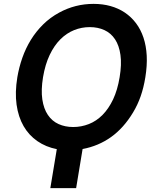

<svg xmlns="http://www.w3.org/2000/svg" viewBox="-20 -757 800 980"><path d="M68.5 -362.9Q77.1 -413.7 94.1 -462.2Q111.2 -510.7 137.4 -553.4Q163.7 -596.2 199.8 -631.9Q235.8 -667.6 282.3 -692.8Q364 -737.2 457.4 -737.2Q550.4 -737.2 617.2 -692.8Q650.2 -670.5 674.4 -638.3Q698.5 -606.2 712.4 -564.6Q726.2 -523.1 728.9 -472.7Q731.5 -422.2 721.9 -362.9Q713.4 -310 698 -265.8Q682.5 -221.6 659.1 -182.9Q611.5 -103.7 546.9 -57.5Q482.2 -11.4 401.6 3.6L368.6 203.1H236.9L269.9 4.3Q214.1 -6.7 170.8 -36.6Q127.5 -66.4 100.5 -113.1Q73.5 -159.8 64.6 -222.7Q55.8 -285.5 68.5 -362.9ZM353.7 -108.7Q395.2 -108.7 433.6 -123.8Q471.9 -138.8 503.2 -170.3Q534.4 -201.7 557.2 -249.6Q579.9 -297.6 590.6 -362.9Q601.6 -428.6 594.8 -476.7Q588.1 -524.9 567.1 -556.5Q546.2 -588.1 513 -603.3Q479.8 -618.6 438.2 -618.6Q396.3 -618.6 358 -603.2Q319.6 -587.7 288 -556.1Q256.4 -524.5 233.5 -476.4Q210.6 -428.3 199.6 -362.9Q188.9 -297.6 196 -249.6Q203.1 -201.7 224.4 -170.3Q245.7 -138.8 278.9 -123.8Q312.1 -108.7 353.7 -108.7Z"/></svg>

Font: Inter P Semi Bold
Style: Italic
Weight: 600
Italic angle: 9.39999°
Designer: Rasmus Andersson
Foundry: rsms
Version: Version 3.018;git-588b23468